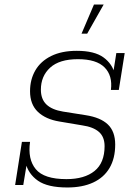

<svg xmlns="http://www.w3.org/2000/svg" viewBox="-20 -819 598 850"><path d="M278 11Q191 11 148 -19Q105 -49 93 -99L99 -97L83 0H47L77 -191H113Q102 -114 138.5 -70Q175 -26 274 -26Q354 -26 398.5 -62Q443 -98 443 -172Q443 -213 418 -235Q393 -257 344 -264L243 -281Q182 -291 147.5 -324Q113 -357 113 -415Q113 -467 136.5 -507.5Q160 -548 206.5 -571Q253 -594 320 -594Q398 -594 438 -565Q478 -536 489 -489H480L495 -584H532L506 -421H471Q479 -484 443 -520.5Q407 -557 325 -557Q243 -557 202 -519.5Q161 -482 161 -422Q161 -380 185.5 -356.5Q210 -333 259 -325L360 -309Q425 -299 457.5 -268Q490 -237 490 -179Q490 -118 465 -75.5Q440 -33 392.5 -11Q345 11 278 11ZM341 -670 396 -799H439L366 -670Z"/></svg>

Font: Rokkitt SemiBold ExtraLight
Style: Italic
Weight: 250
Italic angle: -9°
Version: Version 3.103